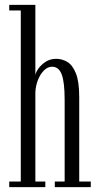

<svg xmlns="http://www.w3.org/2000/svg" viewBox="-20 -770 408 790"><path d="M18 0V-23H65.5V-727H18V-750H125.5V-461Q127 -472 138 -487.8Q149 -503.5 167.8 -515.8Q186.5 -528 211.5 -528Q235 -528 256.5 -515.5Q278 -503 292 -469Q306 -435 306 -370V-23H353.5V0H205.5V-23H246V-359Q246 -431.5 234 -463.5Q222 -495.5 194.5 -495.5Q176 -495.5 160.5 -479.8Q145 -464 135.8 -440Q126.5 -416 125.5 -390V-23H166.5V0Z"/></svg>

Font: Imbue 48pt Light
Style: Regular
Weight: 300
Designer: Tyler Finck
Foundry: Etcetera Type Company
Version: Version 1.102